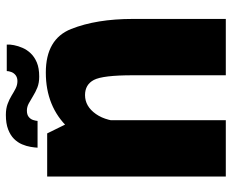

<svg xmlns="http://www.w3.org/2000/svg" viewBox="-86 -686 772 639"><g transform="rotate(-90 299.5 -366.0)"><path d="M32 0H219.5V-505L175.5 -594.5H32ZM369 0H556.5V-309Q556.5 -430.5 523 -514.8Q489.5 -599 378 -599Q264.5 -599 193.8 -524.2Q123 -449.5 123 -364.5L214.5 -333Q214.5 -396 240 -432.2Q265.5 -468.5 303 -468.5Q338 -468.5 353.5 -439Q369 -409.5 369 -309.5ZM364.5 -621Q393 -621 411.8 -629Q430.5 -637 442.2 -649.5Q454 -662 460.2 -676.5Q466.5 -691 469.2 -705Q472 -719 471 -729H383Q383 -722.5 379.8 -713.8Q376.5 -705 368.8 -699.2Q361 -693.5 349.5 -693.5Q337 -693.5 325.5 -699.2Q314 -705 301.5 -712.8Q289 -720.5 273.5 -726.2Q258 -732 237 -732Q208.5 -732 189 -724.5Q169.5 -717 157.5 -705Q145.5 -693 139.2 -678.2Q133 -663.5 130.8 -650Q128.5 -636.5 128 -626.5H217Q217.5 -633 220.2 -641.5Q223 -650 230.5 -656Q238 -662 251.5 -662Q263.5 -662 275.2 -655.8Q287 -649.5 299.8 -641.5Q312.5 -633.5 328 -627.2Q343.5 -621 364.5 -621Z"/></g></svg>

Font: Anybody SemiCondensed ExtraBold
Style: Regular
Weight: 800
Width: 4
Version: Version 1.113;gftools[0.9.25]